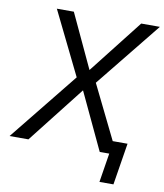

<svg xmlns="http://www.w3.org/2000/svg" viewBox="-117 -781 867 1013"><g transform="rotate(10 316.5 -274.5)"><path d="M485 156 510 0H468L478 -68H596L560 156ZM-24 0 282 -380 281 -346 105 -705H196L336 -405H322L557 -705H657L365 -343V-377L550 0H459L309 -319H327L77 0Z"/></g></svg>

Font: Nunito Sans 10pt SemiCondensed
Style: Italic
Weight: 400
Width: 4
Italic angle: -9°
Designer: Vernon Adams
Foundry: Vernon Adams
Version: Version 3.101;gftools[0.9.27]